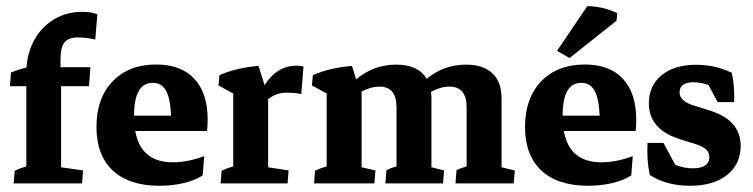

<svg xmlns="http://www.w3.org/2000/svg" viewBox="-20 -595 2443 623"><path d="M24.4 0 27.8 -41Q44.9 -49.3 65.4 -55.2V-315.4H12.2L15.6 -359.4Q38.1 -369.1 65.9 -376Q69.8 -429.2 94 -470Q118.2 -510.7 157.7 -533.7Q197.3 -556.6 247.1 -556.6Q276.4 -556.6 295.9 -548.8L289.1 -466.8Q257.8 -473.6 233.9 -473.6Q202.1 -473.6 189.2 -457.5Q176.3 -441.4 176.3 -401.4V-377H273.4L268.6 -315.4H178.2V-52.2L249.5 -42L246.1 0Z M497.6 7.8Q398.9 7.8 345.9 -41.7Q293 -91.3 293 -183.1Q293 -276.4 345.5 -331.1Q397.9 -385.7 486.8 -385.7Q567.4 -385.7 610.6 -339.4Q653.8 -293 653.8 -206.5Q653.8 -199.2 653.3 -188Q652.8 -176.8 651.9 -169.9H418.9Q437 -68.4 540.5 -68.4Q589.4 -68.4 642.6 -88.4L637.7 -25.9Q613.3 -9.8 576.2 -1Q539.1 7.8 497.6 7.8ZM415 -220.2V-219.7H535.2Q532.7 -275.9 518.6 -301Q504.4 -326.2 475.6 -326.2Q415 -326.2 415 -220.2Z M695.8 0 699.2 -41Q716.3 -49.3 736.8 -55.2V-291.5L689 -317.9L691.9 -351.1Q746.1 -375 818.8 -381.3L838.4 -318.8Q878.9 -381.8 941.9 -381.8Q956.1 -381.8 964.8 -378.9L957.5 -290Q944.8 -292.5 932.1 -293.5Q919.4 -294.4 911.1 -294.4Q876.5 -294.4 850.1 -273.4V-52.2L916.5 -42L913.1 0Z M999 0 1002.4 -41Q1019.5 -49.3 1040 -55.2V-291.5L992.2 -317.9L995.1 -351.1Q1049.3 -375 1122.1 -381.3L1135.7 -337.4Q1191.9 -385.3 1265.6 -385.3Q1336.9 -385.3 1364.7 -339.4Q1419.9 -385.3 1492.7 -385.3Q1547.9 -385.3 1577.6 -357.2Q1607.4 -329.1 1607.4 -276.9V-52.2L1650.4 -42L1647 0H1458L1461.4 -43Q1475.1 -49.8 1494.1 -55.2V-247.1Q1494.1 -314 1438 -314Q1409.7 -314 1378.4 -296.9Q1379.9 -287.6 1379.9 -276.9V-52.2L1420.9 -42L1417.5 0H1230.5L1233.9 -43Q1247.6 -49.8 1266.6 -55.2V-247.1Q1266.6 -314 1210.9 -314Q1183.6 -314 1153.3 -297.9V-52.2L1198.2 -42L1194.8 0Z M1888.2 7.8Q1789.6 7.8 1736.6 -41.7Q1683.6 -91.3 1683.6 -183.1Q1683.6 -276.4 1736.1 -331.1Q1788.6 -385.7 1877.4 -385.7Q1958 -385.7 2001.2 -339.4Q2044.4 -293 2044.4 -206.5Q2044.4 -199.2 2043.9 -188Q2043.5 -176.8 2042.5 -169.9H1809.6Q1827.6 -68.4 1931.2 -68.4Q1980 -68.4 2033.2 -88.4L2028.3 -25.9Q2003.9 -9.8 1966.8 -1Q1929.7 7.8 1888.2 7.8ZM1805.7 -220.2V-219.7H1925.8Q1923.3 -275.9 1909.2 -301Q1895 -326.2 1866.2 -326.2Q1805.7 -326.2 1805.7 -220.2ZM1828.1 -406.7 1787.6 -430.2 1885.7 -575.2Q1939.9 -573.7 1982.9 -552.2L1980.5 -527.8Z M2219.7 7.8Q2142.1 7.8 2088.4 -27.3Q2078.1 -74.2 2081.1 -131.3H2132.8L2170.9 -60.5Q2198.7 -48.8 2227.5 -48.8Q2281.7 -48.8 2281.7 -85.9Q2281.7 -113.8 2237.3 -127.4L2188.5 -142.6Q2085.4 -174.3 2085.4 -259.3Q2085.4 -316.9 2126.7 -350.8Q2168 -384.8 2237.8 -384.8Q2301.3 -384.8 2354.5 -358.9Q2363.8 -316.9 2362.3 -263.7H2308.6L2278.8 -319.3Q2252.9 -328.1 2230 -328.1Q2185.1 -328.1 2185.1 -294.9Q2185.1 -266.6 2232.9 -252L2281.7 -236.8Q2335 -220.2 2359.1 -191.2Q2383.3 -162.1 2383.3 -121.6Q2383.3 -62.5 2339.1 -27.3Q2294.9 7.8 2219.7 7.8Z"/></svg>

Font: Markazi Text
Style: Bold
Weight: 700
Designer: Borna Izadpanah (Arabic designer), Fiona Ross (Arabic design director) and Florian Runge (Latin designer)
Foundry: Borna Izadpanah and Florian Runge
Version: Version 1.001; ttfautohint (v1.8.3)